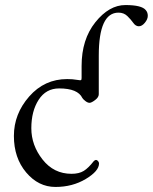

<svg xmlns="http://www.w3.org/2000/svg" viewBox="-20 -726 605 760"><path d="M371 -506V-353Q371 -341 356.5 -330Q342 -319 334.5 -319Q327 -319 318 -326Q309 -333 306 -338Q288 -376 214 -376Q162 -376 133 -331Q104 -286 104 -218.5Q104 -151 148.5 -94.5Q193 -38 263 -38Q293 -38 311.5 -49.5Q330 -61 351 -88Q356 -93 360 -93Q364 -93 368 -88.5Q372 -84 372 -79Q372 -49 319.5 -17.5Q267 14 199.5 14Q132 14 83.5 -43.5Q35 -101 35 -188Q35 -275 95.5 -344Q156 -413 246 -413Q268 -413 284 -410Q300 -407 301.5 -409.5Q303 -412 303 -418V-465Q303 -570 357.5 -638Q412 -706 476.5 -706Q541 -706 557 -686Q565 -677 565 -663.5Q565 -650 553.5 -636Q542 -622 529.5 -622Q517 -622 507.5 -635.5Q498 -649 484 -662.5Q470 -676 449 -676Q371 -676 371 -506Z"/></svg>

Font: EB Garamond
Style: Regular
Weight: 400
Version: Version 0.012